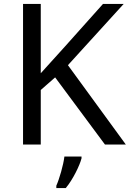

<svg xmlns="http://www.w3.org/2000/svg" viewBox="-20 -734 659 975"><path d="M619 0 325 -403 608 -714H503L310 -498C269 -452 227 -407 187 -362V-714H97V0H187V-277L260 -341L513 0ZM394 70V61H307C302 104 281 176 266 209V221H314C350 178 385 106 394 70Z"/></svg>

Font: Noto Sans Hebrew Droid Medium
Style: Regular
Weight: 500
Designer: Monotype Design Team
Foundry: Monotype Imaging Inc.
Version: Version 1.100